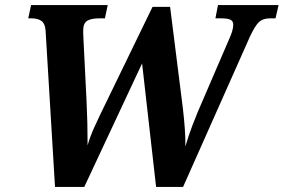

<svg xmlns="http://www.w3.org/2000/svg" viewBox="-20 -734 1114 754"><path d="M159 -614Q157 -642 142.5 -652Q128 -662 103 -662H91L102 -714H403L392 -662H371Q339 -662 323.5 -653Q308 -644 307 -620Q306 -612 308 -575L320 -335Q324 -255 324 -163Q334 -199 352.5 -239Q371 -279 375 -287L579 -707H648L698 -310Q709 -217 708 -159Q730 -236 778 -344L881 -583Q896 -616 896 -637Q896 -651 885 -656.5Q874 -662 847 -662H826L836 -714H1074L1062 -662H1041Q1013 -662 997.5 -648Q982 -634 961 -589L699 0H593L538 -485L311 0H196Z"/></svg>

Font: Noto Serif Narrow
Style: Bold Italic
Weight: 700
Width: 4
Italic angle: -12°
Designer: Monotype Design Team
Foundry: Monotype Imaging Inc.
Version: Version 1.001